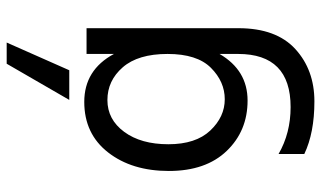

<svg xmlns="http://www.w3.org/2000/svg" viewBox="-218 -574 984 589"><g transform="rotate(-90 274.5 -280.0)"><path d="M353 -560H262L373 -752H438ZM261.5 -443Q202 -443 164 -391.5Q126 -340 126 -256Q126 -172 168 -127.5Q210 -83 264 -83Q318 -83 360.5 -125.5Q403 -168 403 -258.5Q403 -349 362 -396Q321 -443 261.5 -443ZM482 -41Q482 75 418 133.5Q354 192 257.5 192Q161 192 96 161V82Q160 119 240 119Q403 119 403 -42V-99Q353 -13 260 -13Q167 -13 105.5 -77Q44 -141 44 -254.5Q44 -368 101 -441Q158 -514 256 -514Q354 -514 403 -423V-507H482Z"/></g></svg>

Font: Hind Madurai
Style: Regular
Weight: 400
Designer: Jyotish Sonowal
Foundry: Indian Type Foundry
Version: Version 0.702;PS 1.0;hotconv 1.0.81;makeotf.lib2.5.63406